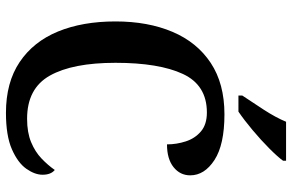

<svg xmlns="http://www.w3.org/2000/svg" viewBox="-188 -783 981 645"><g transform="rotate(90 302.5 -460.5)"><path d="M359 10Q257 10 188.5 -36Q120 -82 86 -164.5Q52 -247 52 -358Q52 -467 87 -549.5Q122 -632 191.5 -678Q261 -724 364 -724Q466 -724 517.5 -690.5Q569 -657 569 -609Q569 -575 541.5 -553Q514 -531 465 -531Q465 -563 455 -594Q445 -625 421.5 -645Q398 -665 358 -665Q266 -665 228.5 -584.5Q191 -504 191 -358Q191 -214 234 -137.5Q277 -61 379 -61Q425 -61 457.5 -74.5Q490 -88 512.5 -109.5Q535 -131 551 -154Q567 -141 567 -113Q567 -87 547 -58.5Q527 -30 481.5 -10Q436 10 359 10ZM301 -784Q322 -815 348.5 -856Q375 -897 389 -931H520V-921Q508 -904 479.5 -875.5Q451 -847 417 -818.5Q383 -790 355 -771H301Z"/></g></svg>

Font: Noto Serif SemiCondensed SemiBold
Style: Regular
Weight: 600
Width: 4
Designer: Monotype Design Team
Foundry: Monotype Imaging Inc.
Version: Version 2.013; ttfautohint (v1.8.4.7-5d5b)